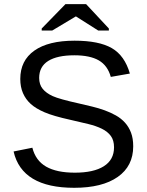

<svg xmlns="http://www.w3.org/2000/svg" viewBox="-20 -894 707 924"><path d="M621.1 -189.9Q621.1 -94.7 546.6 -42.5Q472.2 9.8 336.9 9.8Q85.4 9.8 45.4 -165L135.7 -183.1Q151.4 -121.1 202.1 -92Q252.9 -63 340.3 -63Q430.7 -63 479.7 -94Q528.8 -125 528.8 -185.1Q528.8 -218.8 513.4 -239.7Q498 -260.7 470.2 -274.4Q442.4 -288.1 403.8 -297.4Q365.2 -306.6 318.4 -317.4Q236.8 -335.4 194.6 -353.5Q152.3 -371.6 127.9 -393.8Q103.5 -416 90.6 -445.8Q77.6 -475.6 77.6 -514.2Q77.6 -602.5 145.3 -650.4Q212.9 -698.2 338.9 -698.2Q456.1 -698.2 518.1 -662.4Q580.1 -626.5 605 -540L513.2 -523.9Q498 -578.6 455.6 -603.3Q413.1 -627.9 337.9 -627.9Q255.4 -627.9 211.9 -600.6Q168.5 -573.2 168.5 -519Q168.5 -487.3 185.3 -466.6Q202.1 -445.8 233.9 -431.4Q265.6 -417 360.4 -396Q392.1 -388.7 423.6 -381.1Q455.1 -373.5 483.9 -363Q512.7 -352.5 537.8 -338.4Q563 -324.2 581.5 -303.7Q600.1 -283.2 610.6 -255.4Q621.1 -227.5 621.1 -189.9ZM503.9 -756.8V-747.1H452.6L345.7 -814.9H344.7L231.4 -747.1H180.7V-756.8L294.9 -874H394.5Z"/></svg>

Font: Arial
Style: Regular
Weight: 400
Designer: Steve Matteson
Foundry: Ascender Corporation
Version: Version 2.00.3